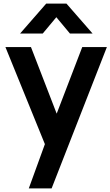

<svg xmlns="http://www.w3.org/2000/svg" viewBox="-20 -800 610 1060"><path d="M91 -615 235 -780H347L491 -615H366L291 -705L216 -615ZM139 240 243 -46 245 38 10 -540H151L309 -131H277L434 -540H570L265 240Z"/></svg>

Font: Manrope ExtraLight ExtraBold
Style: Regular
Weight: 800
Version: Version 4.504